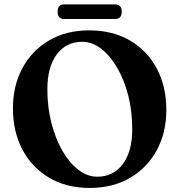

<svg xmlns="http://www.w3.org/2000/svg" viewBox="-20 -860 838 898"><path d="M397 -718Q506.5 -718 587.8 -670.5Q669 -623 713.5 -539Q758 -455 758 -345.5Q758 -241 713.8 -158.5Q669.5 -76 589 -28.5Q508.5 19 400 19Q291 19 210.2 -28.5Q129.5 -76 85 -160Q40.5 -244 40.5 -354Q40.5 -458.5 84.5 -540.8Q128.5 -623 208.8 -670.5Q289 -718 397 -718ZM598.5 -256.5Q598.5 -339.5 579.8 -413Q561 -486.5 528 -543.2Q495 -600 453 -632.2Q411 -664.5 364 -664.5Q290 -664.5 245.8 -606Q201.5 -547.5 201.5 -442.5Q201.5 -359.5 220.2 -285.8Q239 -212 271.5 -155.2Q304 -98.5 346.2 -66Q388.5 -33.5 435 -33.5Q509.5 -33.5 554 -92.2Q598.5 -151 598.5 -256.5ZM249.5 -805Q249.5 -839.5 280.5 -839.5H518Q549.5 -839.5 549.5 -805.5Q549.5 -771 518 -771H280.5Q249.5 -771 249.5 -805Z"/></svg>

Font: Fraunces 9pt SemiBold
Style: Regular
Weight: 600
Version: Version 1.000;[b76b70a41]